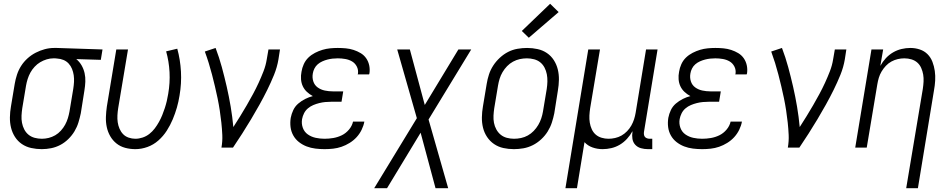

<svg xmlns="http://www.w3.org/2000/svg" viewBox="-20 -782 5040 1017"><path d="M201 8Q173 8 145.5 2Q118 -4 96 -19Q74 -34 59.5 -56.5Q45 -79 38.5 -105.5Q32 -132 32.5 -160.5Q33 -189 38 -218L58 -338Q62 -362 70 -386.5Q78 -411 92 -433Q106 -455 126 -473Q146 -491 169.5 -503Q193 -515 217.5 -521.5Q242 -528 267 -528Q270 -528 274 -528Q278 -528 281 -528L523 -520L514 -465L384 -469Q401 -455 412 -436Q423 -417 428 -395Q433 -373 432 -349.5Q431 -326 427 -302L408 -182Q403 -158 395.5 -133.5Q388 -109 374.5 -86.5Q361 -64 341.5 -45Q322 -26 299 -14Q276 -2 251 3Q226 8 201 8ZM202 -47Q220 -47 238 -51.5Q256 -56 272.5 -65.5Q289 -75 302.5 -90Q316 -105 325 -121.5Q334 -138 339.5 -156Q345 -174 348 -191L368 -311Q371 -330 372 -348Q373 -366 370.5 -383.5Q368 -401 361.5 -417Q355 -433 343.5 -445.5Q332 -458 316 -464.5Q300 -471 282 -472L272 -473Q270 -473 267.5 -473Q265 -473 263 -473Q245 -473 227 -467.5Q209 -462 193 -452.5Q177 -443 163.5 -428.5Q150 -414 141 -397.5Q132 -381 126.5 -363.5Q121 -346 118 -329L98 -209Q95 -189 94 -169.5Q93 -150 96.5 -131.5Q100 -113 108.5 -96.5Q117 -80 131 -68.5Q145 -57 163.5 -52Q182 -47 202 -47Z M697 8Q669 8 643 1Q617 -6 597 -22Q577 -38 564 -60.5Q551 -83 545.5 -109Q540 -135 541 -162.5Q542 -190 546 -218L596 -520H658L606 -209Q603 -190 602 -171Q601 -152 603.5 -134.5Q606 -117 613 -100.5Q620 -84 632 -71.5Q644 -59 661.5 -53Q679 -47 697 -47Q716 -47 735.5 -53.5Q755 -60 771 -72.5Q787 -85 799.5 -101.5Q812 -118 822 -136Q832 -154 839.5 -172.5Q847 -191 853 -209.5Q859 -228 863.5 -247Q868 -266 871 -285Q881 -343 878 -400Q875 -457 860 -510L919 -524Q935 -466 938.5 -403Q942 -340 931 -276Q926 -244 917 -212.5Q908 -181 895 -150Q882 -119 863.5 -90Q845 -61 819 -38Q793 -15 761 -3.5Q729 8 697 8Z M1153 0Q1159 -34 1157.5 -67Q1156 -100 1152.5 -132.5Q1149 -165 1144 -197.5Q1139 -230 1132.5 -261.5Q1126 -293 1118.5 -324.5Q1111 -356 1103 -387Q1095 -418 1085.5 -448.5Q1076 -479 1065 -509L1122 -528Q1141 -478 1155 -426.5Q1169 -375 1181 -322.5Q1193 -270 1202 -216.5Q1211 -163 1216 -109Q1234 -137 1252 -166Q1270 -195 1287 -224.5Q1304 -254 1320 -283.5Q1336 -313 1350 -343.5Q1364 -374 1376 -405Q1388 -436 1393 -468L1402 -520H1463L1455 -468Q1448 -426 1431.5 -385.5Q1415 -345 1395.5 -305.5Q1376 -266 1354.5 -227.5Q1333 -189 1310 -150.5Q1287 -112 1263 -74.5Q1239 -37 1214 0Z M1699 8Q1675 8 1650.5 5Q1626 2 1604 -6.5Q1582 -15 1563.5 -29.5Q1545 -44 1533.5 -64.5Q1522 -85 1519 -109Q1516 -133 1520 -158Q1524 -179 1533.5 -199Q1543 -219 1560 -233.5Q1577 -248 1597 -258Q1617 -268 1637 -273Q1620 -282 1606 -295Q1592 -308 1584 -325Q1576 -342 1574.5 -362Q1573 -382 1577 -402Q1580 -422 1589 -442Q1598 -462 1613.5 -477Q1629 -492 1648.5 -502Q1668 -512 1688 -518Q1708 -524 1728.5 -526Q1749 -528 1769 -528Q1791 -528 1812 -526Q1833 -524 1853 -517.5Q1873 -511 1890.5 -500.5Q1908 -490 1919.5 -473.5Q1931 -457 1935.5 -436.5Q1940 -416 1937 -394Q1936 -393 1936 -391Q1936 -389 1935 -388H1875Q1875 -389 1875 -390Q1875 -391 1876 -391Q1879 -412 1870 -429.5Q1861 -447 1845 -456.5Q1829 -466 1809 -469.5Q1789 -473 1769 -473Q1755 -473 1741.5 -471.5Q1728 -470 1714.5 -466.5Q1701 -463 1687.5 -457Q1674 -451 1663 -441.5Q1652 -432 1645.5 -419Q1639 -406 1637 -393Q1633 -371 1639.5 -351Q1646 -331 1662.5 -319Q1679 -307 1700 -302.5Q1721 -298 1743 -298H1798L1789 -243H1734Q1718 -243 1702.5 -241.5Q1687 -240 1671 -236Q1655 -232 1639.5 -225.5Q1624 -219 1611 -208Q1598 -197 1590.5 -182Q1583 -167 1580 -151Q1576 -127 1584 -105Q1592 -83 1610.5 -70Q1629 -57 1652 -52Q1675 -47 1699 -47Q1722 -47 1745.5 -51Q1769 -55 1790.5 -65.5Q1812 -76 1828.5 -95.5Q1845 -115 1850 -138H1910Q1906 -116 1895.5 -94.5Q1885 -73 1869 -55.5Q1853 -38 1832 -25Q1811 -12 1789 -4.5Q1767 3 1744.5 5.5Q1722 8 1699 8Z M1962 215 2188 -156 2084 -520H2151L2230 -226L2408 -520H2476L2250 -149L2354 215H2287L2208 -79L2030 215Z M2702 8Q2673 8 2646 2Q2619 -4 2597 -19Q2575 -34 2560 -56.5Q2545 -79 2538.5 -105.5Q2532 -132 2532.5 -160.5Q2533 -189 2538 -218L2558 -338Q2562 -363 2570 -387.5Q2578 -412 2592.5 -434.5Q2607 -457 2627.5 -476Q2648 -495 2671.5 -507Q2695 -519 2721 -523.5Q2747 -528 2772 -528Q2800 -528 2827.5 -522Q2855 -516 2877 -501Q2899 -486 2913.5 -463.5Q2928 -441 2934.5 -414.5Q2941 -388 2940.5 -359.5Q2940 -331 2935 -302L2916 -182Q2911 -157 2903 -132.5Q2895 -108 2881 -85.5Q2867 -63 2846.5 -44Q2826 -25 2802 -13Q2778 -1 2752.5 3.5Q2727 8 2702 8ZM2703 -47Q2721 -47 2740 -51Q2759 -55 2776 -64.5Q2793 -74 2807 -88.5Q2821 -103 2831 -120Q2841 -137 2847 -155Q2853 -173 2856 -191L2876 -311Q2879 -331 2879.5 -350.5Q2880 -370 2876.5 -388.5Q2873 -407 2864.5 -423.5Q2856 -440 2842 -451.5Q2828 -463 2809 -468Q2790 -473 2771 -473Q2752 -473 2733.5 -469Q2715 -465 2697.5 -455.5Q2680 -446 2666 -431.5Q2652 -417 2642 -400Q2632 -383 2626.5 -365Q2621 -347 2618 -329L2598 -209Q2595 -189 2594 -169.5Q2593 -150 2596.5 -131.5Q2600 -113 2609 -96.5Q2618 -80 2632 -68.5Q2646 -57 2664.5 -52Q2683 -47 2703 -47ZM2781 -582 2744 -618 2894 -762 2939 -718Z M2975 215 3096 -520H3158L3106 -209Q3103 -189 3102 -170Q3101 -151 3104 -132.5Q3107 -114 3114.5 -97.5Q3122 -81 3135 -69.5Q3148 -58 3166 -52.5Q3184 -47 3203 -47Q3220 -47 3238 -51Q3256 -55 3272 -64Q3288 -73 3301.5 -87Q3315 -101 3324 -117Q3333 -133 3338.5 -150Q3344 -167 3347 -185L3402 -520H3463L3391 -83Q3390 -76 3391 -69Q3392 -62 3396 -57Q3400 -52 3407 -49.5Q3414 -47 3421 -47H3435V8H3412Q3393 8 3375 3Q3357 -2 3345 -15Q3333 -28 3330 -46Q3327 -64 3330 -83V-87Q3318 -65 3301 -46.5Q3284 -28 3263 -15.5Q3242 -3 3218.5 2.5Q3195 8 3172 8Q3144 8 3118.5 -1Q3093 -10 3076 -29L3036 215Z M3699 8Q3675 8 3650.5 5Q3626 2 3604 -6.5Q3582 -15 3563.5 -29.5Q3545 -44 3533.5 -64.5Q3522 -85 3519 -109Q3516 -133 3520 -158Q3524 -179 3533.5 -199Q3543 -219 3560 -233.5Q3577 -248 3597 -258Q3617 -268 3637 -273Q3620 -282 3606 -295Q3592 -308 3584 -325Q3576 -342 3574.5 -362Q3573 -382 3577 -402Q3580 -422 3589 -442Q3598 -462 3613.5 -477Q3629 -492 3648.5 -502Q3668 -512 3688 -518Q3708 -524 3728.5 -526Q3749 -528 3769 -528Q3791 -528 3812 -526Q3833 -524 3853 -517.5Q3873 -511 3890.5 -500.5Q3908 -490 3919.5 -473.5Q3931 -457 3935.5 -436.5Q3940 -416 3937 -394Q3936 -393 3936 -391Q3936 -389 3935 -388H3875Q3875 -389 3875 -390Q3875 -391 3876 -391Q3879 -412 3870 -429.5Q3861 -447 3845 -456.5Q3829 -466 3809 -469.5Q3789 -473 3769 -473Q3755 -473 3741.5 -471.5Q3728 -470 3714.5 -466.5Q3701 -463 3687.5 -457Q3674 -451 3663 -441.5Q3652 -432 3645.5 -419Q3639 -406 3637 -393Q3633 -371 3639.5 -351Q3646 -331 3662.5 -319Q3679 -307 3700 -302.5Q3721 -298 3743 -298H3798L3789 -243H3734Q3718 -243 3702.5 -241.5Q3687 -240 3671 -236Q3655 -232 3639.5 -225.5Q3624 -219 3611 -208Q3598 -197 3590.5 -182Q3583 -167 3580 -151Q3576 -127 3584 -105Q3592 -83 3610.5 -70Q3629 -57 3652 -52Q3675 -47 3699 -47Q3722 -47 3745.5 -51Q3769 -55 3790.5 -65.5Q3812 -76 3828.5 -95.5Q3845 -115 3850 -138H3910Q3906 -116 3895.5 -94.5Q3885 -73 3869 -55.5Q3853 -38 3832 -25Q3811 -12 3789 -4.5Q3767 3 3744.5 5.5Q3722 8 3699 8Z M4153 0Q4159 -34 4157.5 -67Q4156 -100 4152.5 -132.5Q4149 -165 4144 -197.5Q4139 -230 4132.5 -261.5Q4126 -293 4118.5 -324.5Q4111 -356 4103 -387Q4095 -418 4085.5 -448.5Q4076 -479 4065 -509L4122 -528Q4141 -478 4155 -426.5Q4169 -375 4181 -322.5Q4193 -270 4202 -216.5Q4211 -163 4216 -109Q4234 -137 4252 -166Q4270 -195 4287 -224.5Q4304 -254 4320 -283.5Q4336 -313 4350 -343.5Q4364 -374 4376 -405Q4388 -436 4393 -468L4402 -520H4463L4455 -468Q4448 -426 4431.5 -385.5Q4415 -345 4395.5 -305.5Q4376 -266 4354.5 -227.5Q4333 -189 4310 -150.5Q4287 -112 4263 -74.5Q4239 -37 4214 0Z M4780 215 4868 -311Q4871 -331 4872 -350Q4873 -369 4870 -387Q4867 -405 4859.5 -422Q4852 -439 4839 -450.5Q4826 -462 4808 -467.5Q4790 -473 4770 -473Q4753 -473 4735.5 -469Q4718 -465 4701.5 -456Q4685 -447 4672 -433Q4659 -419 4649.5 -403Q4640 -387 4635 -370Q4630 -353 4627 -335L4571 0H4510L4596 -520H4658L4643 -433Q4655 -455 4672 -473.5Q4689 -492 4710.5 -504.5Q4732 -517 4755.5 -522.5Q4779 -528 4802 -528Q4828 -528 4852 -520Q4876 -512 4893 -495Q4910 -478 4919 -454.5Q4928 -431 4931.5 -406Q4935 -381 4933.5 -355Q4932 -329 4927 -302L4842 215Z"/></svg>

Font: Iosevka SS04 Light Oblique
Style: Regular
Weight: 300
Italic angle: -9°
Monospace: yes
Designer: Belleve Invis
Foundry: Belleve Invis
Version: Version 19.0.0; ttfautohint (v1.8.4)